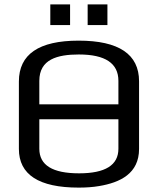

<svg xmlns="http://www.w3.org/2000/svg" viewBox="-20 -844 719 874"><path d="M613 -474C613 -597 521 -659 338 -659C157 -659 66 -597 66 -473V-166C66 -49 157 10 338 10C371 10 402 8 431 3C527 -13 613 -54 613 -166ZM519 -167C519 -92 459 -55 340 -55C219 -55 159 -92 159 -167V-301H519ZM339 -596C459 -596 519 -556 519 -476V-369H159V-476C159 -574 241 -596 339 -596ZM299 -730V-824H209V-730ZM469 -730V-824H379V-730Z"/></svg>

Font: Gamestation Text
Style: Bold
Weight: 400
Designer: Jonas Hecksher
Foundry: Jonas Hecksher, Playtypeª, e-types AS
Version: Version 1.003